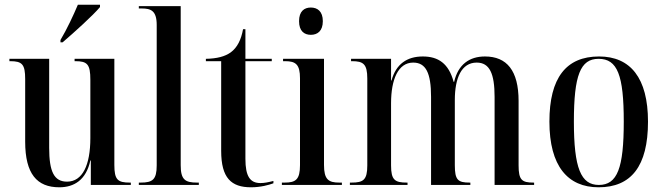

<svg xmlns="http://www.w3.org/2000/svg" viewBox="-20 -786 2819 816"><path d="M237 -616V-606H246C295 -648 376 -721 405 -756V-766H311C292 -721 265 -663 237 -616ZM232 10C295 10 346 -21 364 -104H366V0H536V-10H532C480 -10 466 -22 466 -85V-536H297V-526H300C351 -526 364 -513 364 -447V-199C364 -85 331 -14 265 -14C210 -14 189 -56 189 -158V-536H20V-526H23C74 -526 87 -513 87 -450V-184C87 -47 137 10 232 10Z M570 0H825V-10H817C766 -10 748 -23 748 -84V-760H570V-750H582C621 -750 646 -741 646 -680V-83C646 -22 628 -10 578 -10H570Z M1047 10C1088 10 1123 0 1142 -7V-17C1119 -11 1103 -8 1087 -8C1043 -8 1023 -36 1023 -111V-526H1135V-536H1023V-662H1013C1005 -618 989 -584 960 -563C936 -546 903 -537 855 -536V-526H920V-145C920 -29 963 10 1047 10Z M1301 -638C1329 -638 1352 -654 1352 -696C1352 -738 1329 -754 1301 -754C1273 -754 1251 -738 1251 -696C1251 -654 1273 -638 1301 -638ZM1178 0H1433V-10H1422C1376 -10 1357 -23 1357 -85V-536H1183V-526H1192C1237 -526 1255 -512 1255 -453V-84C1255 -23 1237 -10 1190 -10H1178Z M1467 0H1712V-10H1709C1658 -10 1642 -21 1642 -83V-347C1642 -448 1672 -520 1736 -520C1790 -520 1812 -476 1812 -374V0H1979V-10H1976C1926 -10 1913 -21 1913 -84V-361C1913 -454 1941 -520 2006 -520C2061 -520 2082 -473 2082 -374V0H2250V-10H2247C2198 -10 2184 -21 2184 -83V-357C2184 -486 2134 -546 2041 -546C1975 -546 1927 -512 1910 -438H1908C1887 -516 1843 -546 1777 -546C1710 -546 1663 -514 1644 -444H1642V-536H1472V-526H1476C1524 -526 1541 -514 1541 -452V-83C1541 -21 1524 -10 1474 -10H1467Z M2524 10C2662 10 2734 -79 2734 -269C2734 -455 2659 -546 2526 -546C2386 -546 2315 -455 2315 -269C2315 -80 2393 10 2524 10ZM2525 0C2449 0 2419 -71 2419 -269C2419 -467 2447 -536 2524 -536C2604 -536 2631 -467 2631 -269C2631 -72 2604 0 2525 0Z"/></svg>

Font: Noto Serif Display Condensed Medium
Style: Regular
Weight: 500
Width: 3
Designer: Monotype Design Team
Foundry: Monotype Imaging Inc.
Version: Version 2.009